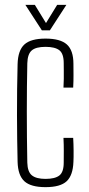

<svg xmlns="http://www.w3.org/2000/svg" viewBox="-20 -765 366 791"><path d="M241.5 -404Q242.5 -423 242.8 -440.2Q243 -457.5 242.8 -473.5Q242.5 -489.5 242.5 -505Q242.5 -544 224.5 -558Q206.5 -572 167.5 -572Q128 -572 110.8 -557.2Q93.5 -542.5 92.5 -504Q91.5 -457.5 91 -407.5Q90.5 -357.5 90.5 -305.2Q90.5 -253 91 -200Q91.5 -147 92.5 -95Q93.5 -57 111.5 -42.5Q129.5 -28 167.5 -28Q206.5 -28 224.5 -42Q242.5 -56 242.5 -95Q242.5 -119 242.8 -143Q243 -167 241.5 -197H281.5Q283 -172.5 283.2 -144.2Q283.5 -116 282.5 -98Q280.5 -42.5 254.5 -18.2Q228.5 6 167.5 6Q107 6 80.5 -18.2Q54 -42.5 52.5 -98Q51.5 -141 50.8 -190Q50 -239 50 -291.2Q50 -343.5 50.5 -396.8Q51 -450 52.5 -501Q54 -557.5 80.5 -581.8Q107 -606 167.5 -606Q228.5 -606 255.5 -581.8Q282.5 -557.5 282.5 -502Q282.5 -479.5 282.8 -455.8Q283 -432 281.5 -404ZM152.5 -640 84.5 -745H123.5L169.5 -670L215.5 -745H253.5L185.5 -640Z"/></svg>

Font: Big Shoulders Text SC Thin
Style: Regular
Weight: 100
Designer: Patric King
Foundry: XO Type Co
Version: Version 2.002